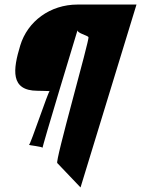

<svg xmlns="http://www.w3.org/2000/svg" viewBox="-20 -796 666 844"><path d="M232 -79 334 28 580 -776H321C200 -776 101 -702 69 -596C37 -491 24 -397 145 -397C145 -397 204 -396 198 -395C192 -394 115 -163 108 -160C101 -157 173 -152 167 -145C161 -138 321 -664 321 -664C317 -651 363 -641 369 -633C375 -625 219 -79 232 -79Z"/></svg>

Font: Drag You Down
Style: Regular
Weight: 400
Designer: Robert Jablonski
Foundry: Cannot Into Space Fonts
Version: Version 0.97